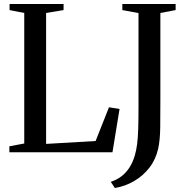

<svg xmlns="http://www.w3.org/2000/svg" viewBox="-20 -763 932 962"><path d="M27 0V-30L101.5 -44V-698L28 -712.5V-743H298.5V-712.5L211 -698V-42L459 -56.5L526 -225.5L579 -217L543.5 0ZM535 148Q563 139 586.5 121.8Q610 104.5 627.5 78Q645 51.5 655.5 16Q663 -10 667 -40.8Q671 -71.5 672.5 -116.5Q674 -161.5 674 -229.5V-697.5L593 -712.5V-743H860V-712.5L783.5 -698V-258.5Q783.5 -185.5 782.8 -123.5Q782 -61.5 772.5 -18Q760.5 36 728.5 77.2Q696.5 118.5 651.5 144.5Q606.5 170.5 555.5 179Z"/></svg>

Font: Merriweather 96pt
Style: Regular
Weight: 400
Version: Version 2.100